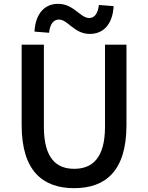

<svg xmlns="http://www.w3.org/2000/svg" viewBox="-20 -969 773 1002"><path d="M367 13C530 13 640 -76 640 -316V-736H528V-308C528 -142 460 -88 367 -88C275 -88 209 -142 209 -308V-736H93V-316C93 -76 204 13 367 13ZM449 -792C520 -792 568 -843 573 -937L496 -943C491 -897 472 -875 446 -875C398 -875 366 -949 283 -949C213 -949 165 -898 160 -804L236 -798C241 -844 260 -867 287 -867C335 -867 366 -792 449 -792Z"/></svg>

Font: Noto Sans Japanese Medium
Style: Regular
Weight: 500
Designer: Ryoko NISHIZUKA (kana & ideographs); Paul D. Hunt (Latin, Greek & Cyrillic); Wenlong ZHANG (bopomofo); Sandoll Communica
Foundry: Adobe Systems Incorporated
Version: Version 1.000;PS 1;hotconv 1.0.78;makeotf.lib2.5.61930